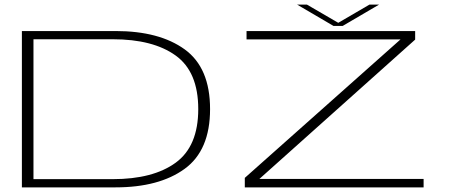

<svg xmlns="http://www.w3.org/2000/svg" viewBox="-20 -809 1945 829"><path d="M74.5 0H479Q667 0 777 -79.8Q887 -159.5 887 -338Q887 -516.5 777.5 -595.8Q668 -675 479 -675H74.5ZM124.5 -35.5V-639.5H467Q641 -639.5 738.5 -569.2Q836 -499 836 -338Q836 -177.5 738.5 -106.5Q641 -35.5 467 -35.5ZM1037 0H1809V-36.5H1100L1772.5 -638V-675H1044.5V-639H1709.5L1037 -41ZM1420 -697H1459.5L1616.5 -789H1575L1440.5 -710.5L1305.5 -789H1263Z"/></svg>

Font: Anybody ExtraExpanded ExtraLight
Style: Regular
Weight: 250
Width: 8
Version: Version 1.113;gftools[0.9.25]